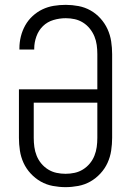

<svg xmlns="http://www.w3.org/2000/svg" viewBox="-20 -763 540 791"><path d="M250 8Q224 8 197.5 3Q171 -2 148 -15Q125 -28 106.5 -48Q88 -68 77 -92Q66 -116 62 -142.5Q58 -169 58 -195V-395H381V-540Q381 -559 378.5 -577.5Q376 -596 369 -613Q362 -630 350 -645Q338 -660 322 -670Q306 -680 288 -684Q270 -688 251 -688Q225 -688 200 -680.5Q175 -673 157 -655.5Q139 -638 130 -613Q121 -588 121 -563V-559H60V-564Q60 -589 66 -613Q72 -637 84 -658.5Q96 -680 114.5 -697Q133 -714 155 -724.5Q177 -735 201.5 -739Q226 -743 251 -743Q277 -743 303.5 -738Q330 -733 353 -720Q376 -707 394 -687Q412 -667 423 -643Q434 -619 438 -592.5Q442 -566 442 -540V-195Q442 -169 438 -142.5Q434 -116 423 -92Q412 -68 393.5 -48Q375 -28 352 -15Q329 -2 302.5 3Q276 8 250 8ZM250 -47Q269 -47 287.5 -51Q306 -55 322 -65Q338 -75 350 -89.5Q362 -104 369 -121.5Q376 -139 378.5 -157.5Q381 -176 381 -195V-340H119V-195Q119 -176 121.5 -157.5Q124 -139 131 -121.5Q138 -104 150 -89.5Q162 -75 178 -65Q194 -55 212.5 -51Q231 -47 250 -47Z"/></svg>

Font: Iosevka Fixed SS04 Light
Style: Regular
Weight: 300
Monospace: yes
Designer: Belleve Invis
Foundry: Belleve Invis
Version: Version 32.5.0